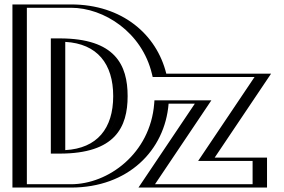

<svg xmlns="http://www.w3.org/2000/svg" viewBox="-20 -845 1279 865"><path d="M515 -412C515 -268 452 -168 249 -168V-657C452 -657 515 -556 515 -412ZM61 -825H300C493.2 -825 660 -699.4 704.4 -513H1178L924 -135H1158V0H627L881 -378H714.7C697.3 -155.5 515.9 0 300 0H61ZM530 -412C530 -261.6 459.4 -153 249 -153H234V-672H249C459.5 -672 530 -562.3 530 -412ZM76 -810H300C486.6 -810 647.1 -688.8 689.8 -509.5L692.6 -498H1149.8L895.8 -120H1143V-15H655.2L909.2 -393H700.8L699.7 -379.2C683 -164.8 508.5 -15 300 -15H76ZM530 -412C530 -562.3 459.5 -672 249 -672H234V-153H249C459.4 -153 530 -261.6 530 -412ZM76 -810V-15H300C508.5 -15 683 -164.8 699.7 -379.2L700.8 -393H909.2L655.2 -15H1143V-120H895.8L1149.8 -498H692.6L689.8 -509.5C647.1 -688.8 486.6 -810 300 -810ZM515 -412C515 -555.9 451.9 -657 249 -657V-168C451.9 -168 515 -268.1 515 -412ZM61 -825V0H300C515.8 0 697.3 -155.5 714.7 -378H881L627 0H1158V-135H924L1178 -513H704.4C660 -699.4 493.2 -825 300 -825ZM555 -412C555 -551.9 499.4 -672 249 -672H209V-153H249C499.2 -153 555 -272 555 -412ZM101 -810H300C448 -810 619.7 -700.2 664.6 -511.7L667.9 -498H1126.7L872.7 -120H1118V-15H678.3L932.3 -393H675.8L674.7 -378.4C657.1 -153.1 467.3 -15 300 -15H101ZM490 -412C490 -265.9 417.5 -176.6 274 -168.7V-656.3C417.9 -648.3 490 -557.8 490 -412ZM36 -825V0H300C557.1 0 722.7 -167.1 739.6 -378H857.8L603.8 0H1183V-135H947.2L1201.2 -513H729.2C685.8 -689.7 530.7 -825 300 -825Z"/></svg>

Font: Hussar Outliner
Style: Regular
Weight: 700
Foundry: Cannot Into Space Fonts
Version: Version 0.92